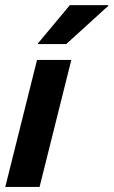

<svg xmlns="http://www.w3.org/2000/svg" viewBox="-20 -736 447 756"><path d="M0.8 0 125.8 -500H260.8L135.8 0ZM129.2 -562.5 130 -565.8 255 -715.8H406.7L405.8 -712.5L240.8 -562.5Z"/></svg>

Font: Funnel Sans Light
Style: Bold Italic
Weight: 700
Italic angle: -14.036°
Version: Version 1.000